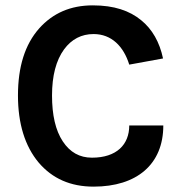

<svg xmlns="http://www.w3.org/2000/svg" viewBox="-20 -682 674 716"><path d="M326 -662C243 -662 177 -633 126 -576C73 -516 47 -433 47 -326C47 -221 73 -137 124 -76C175 -16 243 14 329 14C490 14 589 -69 589 -214H462C462 -143 415 -94 323 -94C277 -94 241 -114 214 -155C187 -196 174 -253 174 -326C174 -399 189 -457 219 -498C247 -536 284 -555 329 -555C396 -555 441 -509 462 -441L588 -464C575 -525 548 -573 506 -607C463 -642 406 -662 326 -662Z"/></svg>

Font: Karla
Style: Bold Stencil
Weight: 400
Designer: Jonathan Pinhorn
Version: Version 1.000